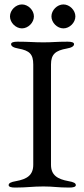

<svg xmlns="http://www.w3.org/2000/svg" viewBox="-20 -841 380 866"><path d="M79 -821C51 -821 25 -795 25 -767C25 -739 51 -713 79 -713C107 -713 133 -739 133 -767C133 -795 107 -821 79 -821ZM266 -821C238 -821 212 -795 212 -767C212 -739 238 -713 266 -713C294 -713 320 -739 320 -767C320 -795 294 -821 266 -821ZM130 -550V-98C130 -51 102 -33 52 -24C29 -20 19 -15 19 -6C19 2 31 5 48 5C102 5 126 0 176 0C222 0 239 5 293 5C310 5 322 2 322 -6C322 -15 312 -20 289 -24C239 -33 210 -51 210 -98V-550C210 -597 231 -613 281 -622C304 -626 314 -633 314 -642C314 -650 302 -653 285 -653C231 -653 219 -650 176 -650C130 -650 113 -653 59 -653C42 -653 30 -650 30 -642C30 -633 40 -626 63 -622C113 -613 130 -597 130 -550Z"/></svg>

Font: EB Garamond SC 08
Style: Regular
Weight: 400
Version: Version 0.016